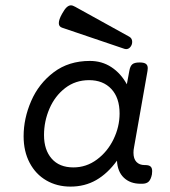

<svg xmlns="http://www.w3.org/2000/svg" viewBox="-20 -691 640 722"><path d="M552.2 -47.4Q552.2 -40 551.3 -35.2Q547.4 -16.1 539.1 -8.1Q530.8 0 514.2 0H508.8Q469.7 0 445.8 -22.7Q421.9 -45.4 419.9 -86.9Q384.8 -38.6 341.8 -13.9Q298.8 10.7 245.1 10.7Q194.3 10.7 154.3 -12.5Q114.3 -35.6 91.6 -78.6Q68.8 -121.6 68.8 -178.7Q68.8 -245.6 97.2 -311Q125.5 -376.5 181.9 -419.2Q238.3 -461.9 317.9 -461.9Q363.3 -461.9 398.9 -438.5Q434.6 -415 457 -374L466.3 -424.3Q469.2 -441.9 477.3 -449Q485.4 -456.1 504.4 -456.1H505.4Q521.5 -456.1 528.6 -450.9Q535.6 -445.8 535.6 -434.6Q535.6 -432.1 534.7 -424.3L483.9 -136.2Q481.9 -127 481.9 -116.7Q481.9 -93.8 493.2 -82Q504.4 -70.3 523.9 -70.3H526.4Q540 -70.3 546.1 -64.9Q552.2 -59.6 552.2 -47.4ZM429.7 -264.2Q429.7 -323.2 398.7 -356.4Q367.7 -389.6 314.9 -389.6Q263.7 -389.6 225.1 -359.9Q186.5 -330.1 166 -282.5Q145.5 -234.9 145.5 -183.1Q145.5 -127.4 174.3 -94.5Q203.1 -61.5 255.9 -61.5Q304.7 -61.5 344.5 -91.1Q384.3 -120.6 407 -167.5Q429.7 -214.4 429.7 -264.2ZM477.1 -533.7Q477.1 -522.9 470.5 -514.6Q463.9 -506.3 454.1 -506.3Q452.1 -506.3 448.2 -507.3L213.4 -586.9Q201.2 -590.8 201.2 -604Q201.2 -617.7 213.4 -639.2Q222.7 -656.2 230.7 -663.6Q238.8 -670.9 246.6 -670.9Q253.4 -670.9 262.7 -665.5L465.8 -553.2Q477.1 -546.9 477.1 -533.7Z"/></svg>

Font: Courier Prime
Style: Italic
Weight: 400
Italic angle: -10°
Designer: Alan Dague-Greene
Foundry: Quote-Unquote Apps
Version: Version 3.018